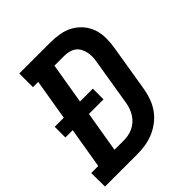

<svg xmlns="http://www.w3.org/2000/svg" viewBox="-205 -870 1004 1004"><g transform="rotate(-45 297.5 -367.5)"><path d="M-4 0 -5 -101H47L85 -328H31V-407H98L136 -634H97V-735H327Q362 -735 395.5 -729Q429 -723 457.5 -707Q486 -691 507 -666Q528 -641 538.5 -610Q549 -579 549 -544.5Q549 -510 543 -475L500 -214Q495 -184 484 -154.5Q473 -125 454.5 -99Q436 -73 409.5 -53Q383 -33 353.5 -21Q324 -9 294 -4.5Q264 0 234 0ZM167 -101H233Q251 -101 268.5 -104Q286 -107 303 -115Q320 -123 334 -135.5Q348 -148 358 -163.5Q368 -179 374 -196Q380 -213 383 -230L426 -492Q429 -509 429.5 -527Q430 -545 426 -561.5Q422 -578 414 -592.5Q406 -607 392.5 -616.5Q379 -626 362.5 -630Q346 -634 328 -634H256L218 -407H313V-328H205Z"/></g></svg>

Font: Iosevka HT Extended
Style: Bold Italic
Weight: 700
Width: 7
Italic angle: -9°
Monospace: yes
Designer: Belleve Invis
Foundry: Belleve Invis
Version: Version 32.3.0; ttfautohint (v1.8.4)